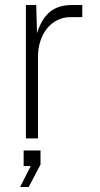

<svg xmlns="http://www.w3.org/2000/svg" viewBox="-20 -550 396 763"><path d="M83 0V-530H124L127 -418Q145 -475 178 -502.5Q211 -530 266 -530H307V-482H261Q232 -482 208 -470Q184 -458 167 -437Q150 -416 140.5 -387Q131 -358 131 -325V0ZM60 193 102 110H74V48H141V104L94 193Z"/></svg>

Font: Geist ExtLt
Style: Regular
Weight: 400
Designer: Basement.studio, Andrés Briganti, Mateo Zaragoza
Foundry: Basement.studio, Vercel, Andrés Briganti, Guido Ferreyra, Mateo Zaragoza
Version: Version 1.401